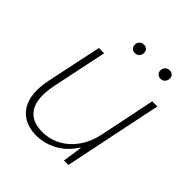

<svg xmlns="http://www.w3.org/2000/svg" viewBox="-191 -814 952 952"><g transform="rotate(45 284.5 -338.5)"><path d="M215 10Q158 10 118.5 -16.5Q79 -43 64.5 -95.5Q50 -148 66 -227L127 -517H164L104 -230Q90 -164 98.5 -118Q107 -72 138 -48Q169 -24 223 -24Q275 -24 319.5 -48Q364 -72 396 -117Q428 -162 441 -225L501 -517H537L430 0H399L414 -103H411Q374 -45 321.5 -17.5Q269 10 215 10ZM450 -625Q438 -625 429.5 -633Q421 -641 421 -654Q421 -668 430 -677.5Q439 -687 454 -687Q466 -687 474.5 -679.5Q483 -672 483 -658Q483 -644 474 -634.5Q465 -625 450 -625ZM270 -625Q258 -625 249.5 -633Q241 -641 241 -654Q241 -668 250 -677.5Q259 -687 274 -687Q286 -687 294.5 -679.5Q303 -672 303 -658Q303 -644 294 -634.5Q285 -625 270 -625Z"/></g></svg>

Font: Mona Sans
Style: Italic
Weight: 200
Italic angle: -11.6951°
Designer: Deni Anggara
Foundry: GitHub
Version: Version 2.000